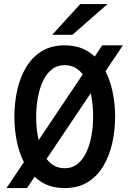

<svg xmlns="http://www.w3.org/2000/svg" viewBox="-20 -942 656 974"><path d="M117 12H13L498.5 -712H603.5ZM308 12Q239.5 12 191 -18.2Q142.5 -48.5 112 -100Q81.5 -151.5 67.2 -216.2Q53 -281 53 -350Q53 -419 67.2 -483.8Q81.5 -548.5 112 -600Q142.5 -651.5 191 -681.8Q239.5 -712 308 -712Q376.5 -712 425.2 -681.8Q474 -651.5 504.5 -600Q535 -548.5 549.5 -483.8Q564 -419 564 -350Q564 -281 549.5 -216.2Q535 -151.5 504.5 -100Q474 -48.5 425.2 -18.2Q376.5 12 308 12ZM308 -88.5Q346.5 -88.5 374 -111Q401.5 -133.5 418.8 -171Q436 -208.5 444.2 -255.2Q452.5 -302 452.5 -350Q452.5 -402 444.2 -448.8Q436 -495.5 419 -532.2Q402 -569 374.5 -590.2Q347 -611.5 308 -611.5Q269.5 -611.5 242 -589.2Q214.5 -567 197.2 -529.5Q180 -492 171.8 -445.2Q163.5 -398.5 163.5 -350Q163.5 -298.5 171.8 -251.8Q180 -205 197.2 -168Q214.5 -131 242 -109.8Q269.5 -88.5 308 -88.5ZM245 -765.5 387 -921.5H525.5L347.5 -765.5Z"/></svg>

Font: Overpass Mono SemiBold
Style: Regular
Weight: 600
Monospace: yes
Designer: Delve Withrington, Dave Bailey
Foundry: Delve Fonts LLC
Version: Version 4.000